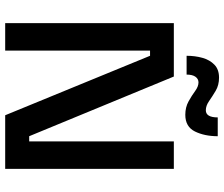

<svg xmlns="http://www.w3.org/2000/svg" viewBox="-82 -782 864 740"><g transform="rotate(90 350.0 -412.0)"><path d="M69.2 0V-650H275L505 -92.5H525V-650H630.8V0H424.2L195 -558.3H175V0ZM195 -699.2Q195 -731.7 202.9 -760Q210.8 -788.3 229.2 -806.2Q247.5 -824.2 279.2 -824.2Q308.3 -824.2 330 -811.2Q351.7 -798.3 369.6 -785.8Q387.5 -773.3 405 -773.3Q432.5 -773.3 432.5 -819.2H505Q505 -768.3 486.7 -731.2Q468.3 -694.2 422.5 -694.2Q393.3 -694.2 370.8 -706.7Q348.3 -719.2 330.8 -732.1Q313.3 -745 297.5 -745Q284.2 -745 275.8 -733.3Q267.5 -721.7 267.5 -699.2Z"/></g></svg>

Font: Familjen Grotesk GF Medium
Style: Regular
Weight: 500
Designer: Anders Wikstroem, Jonas Baeckman, Matilda Gysing, Kristian Moeller
Foundry: Familjen STHLM AB
Version: Version 2.000; Beta; Release 4; Build 6